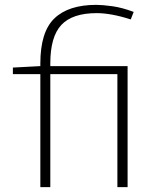

<svg xmlns="http://www.w3.org/2000/svg" viewBox="-20 -770 641 790"><path d="M146 0V-465H33V-492L146 -498V-509Q146 -639 204 -694.5Q262 -750 376 -750Q401 -750 441.5 -744.5Q482 -739 530 -721L518 -690Q478 -703 442.5 -709.5Q407 -716 378 -716Q278 -716 232.5 -667.5Q187 -619 187 -509V-498H505V0H463V-465H187V0Z"/></svg>

Font: Georama Extended ExtraLight
Style: Regular
Weight: 200
Width: 7
Designer: Jean-Baptiste Levee
Foundry: Production Type
Version: Version 1.000